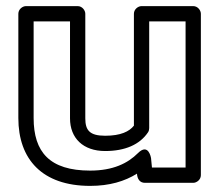

<svg xmlns="http://www.w3.org/2000/svg" viewBox="-20 -573 727 628"><path d="M324 -79C389 -79 437 -100 464 -140C467 -144 468 -150 468 -154V-503H587V-25H477L474 -56C474 -56 466 -107 431 -72C398 -39 350 -15 275 -15C142 -15 90 -76 90 -187V-503H209V-186C209 -121 252 -79 324 -79ZM454 25H612C623 25 637 15 637 0V-528C637 -539 627 -553 612 -553H443C432 -553 418 -543 418 -528V-162C403 -143 375 -129 324 -129C273 -129 259 -147 259 -186V-528C259 -539 249 -553 234 -553H65C54 -553 40 -543 40 -528V-187C40 -52 118 35 275 35C338 35 388 20 428 -5C429 12 437 25 454 25Z"/></svg>

Font: Asimov
Style: XWidOu
Weight: 500
Designer: Google
Version: Version 2.000980; 2014